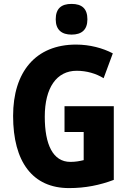

<svg xmlns="http://www.w3.org/2000/svg" viewBox="-20 -952 663 982"><path d="M346 -932C294 -932 265 -909 265 -853C265 -799 296 -775 346 -775C397 -775 427 -799 427 -853C427 -908 399 -932 346 -932ZM310 -409V-277H408V-133C387 -128 367 -124 340 -124C250 -124 209 -214 209 -355C209 -504 270 -590 372 -590C423 -590 471 -576 510 -552L557 -679C506 -706 439 -724 369 -724C162 -724 47 -584 47 -359C47 -124 147 10 333 10C417 10 490 -5 562 -32V-409Z"/></svg>

Font: Noto Sans Malayalam Condensed ExtraBold
Style: Regular
Weight: 800
Width: 3
Designer: Jelle Bosma - Monotype Design Team
Foundry: Monotype Imaging Inc.
Version: Version 2.104